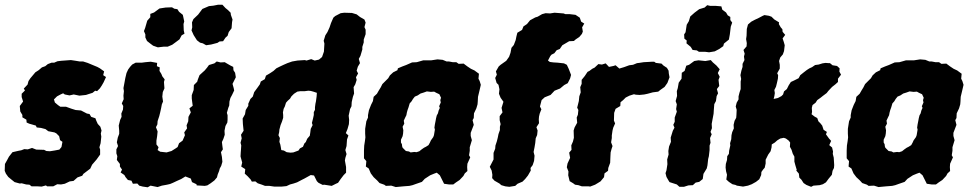

<svg xmlns="http://www.w3.org/2000/svg" viewBox="-38 -773 4120 815"><path d="M24 0 9 -12 -3 -22 -13 -36 -18 -48 -17 -77 -8 -93 0 -108 15 -127 41 -133 52 -135 65 -140 80 -139 98 -145 116 -138 149 -137 159 -132 174 -131 193 -134 214 -138 223 -149 227 -171 217 -178 213 -195 201 -207 193 -211 167 -216 155 -225 136 -230 118 -232 114 -240 86 -248 75 -253 74 -265 57 -275V-285L48 -300L46 -323L60 -342L54 -361V-375L68 -389L63 -397L79 -414L83 -429L91 -441L107 -460L112 -466L126 -475L140 -487L154 -492L165 -501L181 -507H192L206 -513L222 -515L263 -518L283 -515L301 -512H315L334 -506L358 -496L375 -489L386 -483L404 -470L400 -454L412 -446L402 -424L394 -410L386 -398L374 -386L366 -388L355 -379L336 -373L327 -370L299 -367L275 -372L257 -368L237 -372L230 -377L219 -372L204 -364L191 -351L195 -338L208 -327L218 -320H242L264 -312L283 -306L306 -304L331 -291L342 -289L349 -277L367 -271L371 -260L377 -247L388 -235L393 -219L390 -206L392 -193L389 -165L384 -148L387 -138V-117L372 -96L353 -74L345 -57L337 -51L316 -35L311 -27L291 -20L274 -5L258 -3L237 7L221 10L205 9L188 18H162L157 14L139 19L121 18H96L87 11L73 10L54 5L46 6Z M589 22 568 19 553 15 545 6 526 7 520 -6 505 -9 495 -21 490 -30 474 -41 480 -53 471 -66V-77L458 -94L460 -110L456 -122V-139L463 -153L458 -169L462 -189L468 -205V-218L466 -240L472 -264L478 -277L477 -291L484 -308L485 -323L479 -334L487 -352L486 -367L488 -386L486 -399L489 -415L494 -442L499 -463L506 -478L514 -489L523 -499L538 -507H564L579 -509L590 -510L602 -511L629 -506L628 -492L640 -487L639 -472L647 -459L651 -449L661 -436L658 -425L659 -411L660 -398L653 -382L651 -363L654 -342L649 -330L646 -314L642 -296L638 -280L631 -259L630 -245L624 -233L631 -215L629 -195L626 -176V-160L635 -148L631 -136L642 -129L669 -126L690 -132L709 -144L716 -149L722 -165L737 -176L747 -199L744 -211L756 -228L754 -241L761 -258L762 -277L772 -296L766 -313L780 -324L778 -339L776 -355V-369L784 -391L785 -412L799 -426L802 -436L809 -454L821 -465L831 -474L841 -486L849 -497L872 -504L882 -512L898 -508L916 -509L926 -503L940 -495L952 -489L953 -475L960 -464L963 -445L949 -417L954 -399L956 -389L947 -370L940 -357L936 -342L935 -325L931 -315L925 -294L928 -284V-265L927 -253L919 -238L915 -218L916 -201L910 -183L904 -170L906 -153L908 -139L900 -127L904 -107L906 -86L901 -69L895 -58L892 -47L886 -32L883 -20L872 -7L856 5L842 14L831 16L797 14L796 9L777 0L772 -15L749 -24L731 -13L713 -5L696 3L684 8L671 11L649 15L631 21L601 15ZM837 -581 823 -589 811 -592 798 -602 784 -624 775 -644 778 -657 777 -678 783 -692 803 -711 815 -727 821 -735 849 -747 868 -749 888 -753H906L919 -739L930 -730L941 -719L942 -710L949 -690L947 -679L945 -653L933 -637L928 -621L919 -613L909 -598L894 -597L885 -591L858 -584ZM632 -572 612 -579 600 -588 586 -599 579 -614V-627L573 -641L578 -654L587 -685L600 -700V-714L616 -720L639 -737L665 -741L692 -742L702 -736L715 -734L722 -723L738 -710L740 -701L744 -682L741 -671L742 -644L745 -630L733 -623L724 -606L708 -594L693 -583L674 -575H658Z M1105 16H1087L1074 11L1056 5L1046 -3L1031 -2L1026 -11L1013 -25L1001 -36L1003 -55L986 -66L990 -83L983 -109L984 -127L985 -139L986 -156L983 -167L988 -186L985 -201L996 -218L993 -247L992 -270L1002 -288L1005 -306L1016 -324V-333L1025 -353L1035 -363L1041 -382L1055 -401L1065 -415L1069 -427L1086 -437L1091 -452L1108 -462L1123 -472L1135 -483L1149 -490L1166 -498L1182 -505L1202 -512L1225 -516L1256 -518L1263 -516L1283 -522L1298 -516L1316 -520L1329 -531L1337 -554L1338 -571L1339 -588L1336 -600L1343 -623L1352 -637L1361 -657L1367 -675L1377 -698L1385 -705L1408 -717L1423 -719L1456 -718L1476 -712L1490 -701L1509 -690L1514 -677L1509 -658L1514 -647V-628L1506 -605V-593L1500 -574V-563L1492 -536L1485 -523L1490 -505L1481 -490L1476 -473L1482 -461L1473 -445L1476 -434L1470 -415L1463 -403L1465 -376L1460 -362L1455 -340L1454 -322L1448 -310L1442 -282L1444 -264L1443 -246L1437 -225L1430 -208L1441 -198L1435 -181L1433 -153L1428 -136L1433 -119L1428 -103L1426 -92L1431 -64V-40L1421 -30L1408 -13L1397 3L1388 7L1370 16L1338 11L1332 12L1314 3L1307 -4L1295 -28L1281 -30L1254 -15L1244 -10L1223 1L1208 6L1193 10L1178 17L1158 19H1126ZM1195 -125 1207 -126 1229 -134 1235 -143 1248 -150 1254 -164 1260 -170 1266 -184 1277 -197 1279 -210 1281 -226 1289 -242 1286 -251 1291 -271 1294 -285V-297L1299 -307V-318L1301 -333L1303 -342L1306 -364L1307 -379L1292 -384L1281 -387L1271 -388L1256 -386H1237L1224 -384L1210 -375L1199 -364L1193 -354L1183 -345L1176 -337L1171 -321L1166 -311L1163 -296L1164 -285V-273L1159 -257L1153 -242L1148 -223L1147 -212L1144 -199L1150 -187L1148 -171L1152 -159L1154 -148L1156 -136L1167 -134L1179 -127Z M1700 16 1674 18 1642 21 1623 15 1600 16 1593 11 1573 4 1563 -7 1548 -21 1536 -37 1527 -58 1515 -66 1517 -89 1507 -101V-120V-134L1508 -155L1511 -174L1513 -190L1512 -206V-226L1517 -258L1524 -274V-284L1528 -305L1537 -328L1545 -344L1548 -362L1562 -375L1570 -389L1578 -402L1585 -416L1595 -426L1610 -441L1617 -453L1631 -466L1649 -475L1651 -483L1670 -491L1686 -497L1711 -508L1731 -509L1759 -517H1793L1819 -521L1841 -519L1858 -512H1868L1884 -509H1899L1909 -502L1930 -503L1946 -491L1961 -481L1976 -474L1995 -460L1993 -439L1998 -429L2003 -413L1997 -387L1991 -362L1990 -342L1989 -330L1984 -313L1974 -292L1973 -272L1968 -263L1973 -243L1960 -209V-196L1965 -178L1956 -148V-133L1953 -114L1958 -105L1946 -78L1945 -64L1946 -47L1935 -37L1929 -26L1913 -9L1898 1L1886 10H1868L1847 7L1841 -5L1829 -29L1816 -40L1805 -36L1788 -29L1765 -14L1753 -1L1727 8L1713 13ZM1705 -126 1721 -128 1730 -127 1742 -131 1752 -139 1762 -146 1770 -150 1781 -157 1787 -168 1791 -177 1801 -191 1804 -199 1808 -223 1806 -231 1808 -245 1811 -260 1813 -271 1816 -283 1821 -292 1824 -304 1829 -315 1826 -322 1833 -338 1831 -348 1834 -358 1827 -373 1814 -379 1805 -384 1791 -383 1774 -385 1760 -380 1747 -376 1735 -368 1723 -363 1715 -353 1709 -343 1701 -334 1696 -317 1692 -306 1689 -295 1687 -284 1683 -276 1676 -261 1678 -248 1671 -235 1674 -220 1673 -206 1671 -195 1664 -180V-168L1668 -161L1669 -152L1671 -146L1681 -136L1685 -132L1698 -130Z M2124 20 2107 18 2090 13 2082 6 2061 -6 2051 -17 2052 -31 2049 -49 2041 -65 2057 -96V-109V-124L2064 -142L2065 -155L2071 -173L2075 -189L2078 -204L2084 -221V-235L2087 -246L2083 -263V-280L2095 -296L2091 -315L2099 -341L2087 -358L2080 -375L2082 -394L2078 -413L2070 -421L2064 -442L2071 -456L2067 -470L2079 -491L2087 -498L2111 -515L2123 -532L2129 -549L2133 -570L2143 -582L2151 -603L2154 -618L2158 -634L2178 -646L2184 -661L2199 -671L2212 -687L2234 -699L2244 -702L2263 -713L2278 -717L2297 -716L2316 -719L2354 -716L2362 -713H2380L2405 -710L2423 -698L2429 -681L2442 -673L2433 -657L2436 -639L2432 -629L2421 -616L2406 -606L2398 -599L2378 -598L2361 -588L2349 -581L2338 -565L2325 -560L2315 -547L2303 -541L2298 -535L2288 -516L2296 -510L2312 -508L2329 -507L2356 -504L2368 -498L2376 -481L2386 -455L2382 -440L2372 -420L2357 -412L2339 -397L2336 -396L2316 -388L2299 -370L2274 -360L2261 -348L2254 -321L2260 -309L2253 -291L2250 -278L2249 -266L2250 -250L2239 -233L2244 -219L2242 -200L2236 -186L2234 -166L2231 -148L2227 -128L2231 -112L2229 -90L2223 -72L2214 -60L2215 -49L2203 -28L2191 -13L2180 -2L2159 7L2149 16Z M2432 18 2417 13 2403 11 2395 5 2380 -4 2374 -29 2375 -45 2368 -63 2371 -79 2382 -103 2378 -125 2388 -137 2387 -156 2394 -172 2398 -188 2397 -219 2401 -232 2412 -252 2410 -274 2415 -286 2417 -306 2412 -316 2419 -344 2421 -364 2427 -381 2425 -403 2431 -417V-434L2444 -450L2456 -468L2464 -472L2476 -481L2486 -486L2502 -501L2517 -499L2533 -504L2547 -489L2566 -493L2575 -496L2591 -482L2611 -488L2633 -496L2649 -498L2666 -505L2675 -506L2694 -509L2730 -511H2739L2746 -506L2770 -503L2778 -495L2793 -485L2800 -473L2801 -461L2804 -445L2795 -421L2783 -404L2766 -392L2756 -384L2733 -381L2711 -375L2697 -372L2677 -370L2661 -371L2653 -373L2634 -367L2618 -359L2607 -348L2596 -339L2595 -323L2575 -311L2569 -294L2568 -261L2573 -249L2565 -231L2562 -219L2559 -198V-187L2556 -169L2562 -153L2558 -141L2554 -126L2553 -107L2552 -82L2544 -60L2543 -48L2528 -37L2526 -21L2511 -3L2498 5L2488 11L2467 19L2461 18Z M2929 -553 2920 -559 2902 -561 2894 -574 2876 -589 2877 -601 2867 -609 2866 -627 2872 -636 2877 -668 2886 -683 2892 -703 2910 -719 2930 -734 2953 -741 2964 -751 2977 -748H3001L3024 -746L3028 -732L3044 -720L3051 -708L3062 -701V-688L3070 -677L3064 -660L3060 -627L3056 -605L3035 -588L3032 -577L3015 -565L2996 -555L2972 -551L2956 -553ZM2865 20H2846L2835 10L2804 0L2799 -8L2791 -22L2787 -38L2791 -50L2795 -76L2794 -96L2800 -117L2799 -132L2802 -151L2810 -171L2809 -189L2818 -218L2825 -231L2820 -243L2826 -256V-274L2835 -299L2832 -310L2835 -330L2830 -344L2836 -366L2835 -386L2839 -399L2843 -422L2855 -439L2856 -464L2868 -472L2875 -494L2887 -498L2909 -514L2927 -517L2956 -514L2979 -518L2988 -508L3003 -495L3017 -479L3009 -463L3017 -447L3012 -434L3015 -408L3005 -395L3010 -377L3004 -365L3001 -344L2994 -331L2992 -306L2991 -290L2988 -274L2985 -258L2983 -247L2984 -229L2978 -213L2983 -203L2976 -187L2978 -167L2974 -155V-136L2971 -110L2968 -98L2965 -71L2962 -58L2948 -35L2945 -13L2930 -1L2915 2L2903 13L2884 14Z M3116 19 3090 15 3084 12 3071 9 3056 -1 3045 -11 3048 -31 3044 -46 3042 -62 3043 -77 3048 -94 3049 -110 3056 -120 3057 -133 3062 -156 3061 -165 3066 -182 3067 -199 3070 -212 3077 -228 3076 -243 3080 -260 3087 -273 3088 -285 3089 -307 3085 -321 3089 -337 3097 -351V-364L3101 -380L3106 -395V-412V-427L3108 -438L3105 -454L3109 -473L3114 -489V-502L3122 -518L3120 -533L3123 -545L3118 -561L3131 -576L3132 -590L3129 -607L3131 -621L3132 -650L3137 -669L3151 -681L3166 -689L3183 -697L3200 -706L3207 -709L3226 -706L3237 -702L3248 -691L3256 -686L3269 -678L3268 -671L3276 -657L3283 -649L3284 -638L3295 -625L3284 -610L3289 -595L3293 -581L3290 -556L3285 -542L3274 -529L3269 -514L3272 -498V-482L3261 -462L3265 -454L3264 -439L3260 -421L3256 -405L3249 -391L3251 -378L3249 -365L3246 -353L3264 -357L3279 -365L3286 -372L3290 -385L3302 -395L3310 -411L3319 -425L3332 -431L3352 -441L3359 -454L3374 -466L3387 -476L3398 -483L3409 -488L3422 -497L3437 -499L3453 -504L3466 -506L3479 -505H3485L3496 -496L3515 -493L3526 -483L3525 -469L3532 -456L3519 -439V-425L3508 -415L3494 -404L3478 -387L3471 -378L3455 -366L3445 -358L3431 -348L3424 -337L3411 -327L3408 -315L3409 -298L3407 -288L3420 -278L3431 -272L3436 -258L3444 -250L3452 -240L3458 -222L3472 -213L3468 -203L3481 -185L3490 -175L3482 -157L3494 -147L3498 -130L3497 -120L3501 -104L3502 -88L3503 -72L3502 -60L3496 -48L3493 -31L3479 -14L3468 1L3455 9L3441 13L3415 15L3405 20L3385 12L3373 4L3364 -10L3355 -19L3353 -36L3342 -49L3344 -52L3338 -72L3334 -87V-108L3327 -121L3322 -137L3315 -150L3316 -168L3310 -176L3298 -185L3289 -188L3274 -185L3261 -177L3251 -168L3238 -160L3237 -147L3233 -131L3223 -117L3212 -95V-79L3208 -61L3201 -53L3194 -43L3193 -30L3185 -12L3171 -1L3153 9L3137 15Z M3749 16 3723 18 3691 21 3672 15 3649 16 3642 11 3622 4 3612 -7 3597 -21 3585 -37 3576 -58 3564 -66 3566 -89 3556 -101V-120V-134L3557 -155L3560 -174L3562 -190L3561 -206V-226L3566 -258L3573 -274V-284L3577 -305L3586 -328L3594 -344L3597 -362L3611 -375L3619 -389L3627 -402L3634 -416L3644 -426L3659 -441L3666 -453L3680 -466L3698 -475L3700 -483L3719 -491L3735 -497L3760 -508L3780 -509L3808 -517H3842L3868 -521L3890 -519L3907 -512H3917L3933 -509H3948L3958 -502L3979 -503L3995 -491L4010 -481L4025 -474L4044 -460L4042 -439L4047 -429L4052 -413L4046 -387L4040 -362L4039 -342L4038 -330L4033 -313L4023 -292L4022 -272L4017 -263L4022 -243L4009 -209V-196L4014 -178L4005 -148V-133L4002 -114L4007 -105L3995 -78L3994 -64L3995 -47L3984 -37L3978 -26L3962 -9L3947 1L3935 10H3917L3896 7L3890 -5L3878 -29L3865 -40L3854 -36L3837 -29L3814 -14L3802 -1L3776 8L3762 13ZM3754 -126 3770 -128 3779 -127 3791 -131 3801 -139 3811 -146 3819 -150 3830 -157 3836 -168 3840 -177 3850 -191 3853 -199 3857 -223 3855 -231 3857 -245 3860 -260 3862 -271 3865 -283 3870 -292 3873 -304 3878 -315 3875 -322 3882 -338 3880 -348 3883 -358 3876 -373 3863 -379 3854 -384 3840 -383 3823 -385 3809 -380 3796 -376 3784 -368 3772 -363 3764 -353 3758 -343 3750 -334 3745 -317 3741 -306 3738 -295 3736 -284 3732 -276 3725 -261 3727 -248 3720 -235 3723 -220 3722 -206 3720 -195 3713 -180V-168L3717 -161L3718 -152L3720 -146L3730 -136L3734 -132L3747 -130Z"/></svg>

Font: Winky Rough
Style: Bold Italic
Weight: 700
Italic angle: -8.97852°
Designer: Simon Atzbach
Foundry: typofactur
Version: Version 1.206; ttfautohint (v1.8.4.7-5d5b)